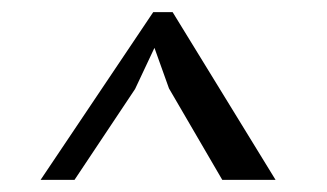

<svg xmlns="http://www.w3.org/2000/svg" viewBox="-20 -731 540 317"><path d="M47 -434H103L203 -584L235 -652L259 -585L347 -434H435L265 -711H233Z"/></svg>

Font: PT Serif
Style: Regular
Weight: 400
Designer: A.Korolkova, O.Umpeleva, V.Yefimov
Foundry: ParaType Ltd
Version: Version 1.000;PS 001.000;hotconv 1.0.88;makeotf.lib2.5.64775